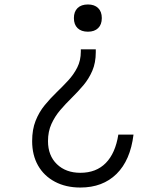

<svg xmlns="http://www.w3.org/2000/svg" viewBox="-20 -620 740 860"><path d="M342 -399H409V-386Q409 -339 393.5 -303Q378 -267 353.5 -238Q329 -209 301.5 -182Q274 -155 250 -127Q226 -99 210.5 -65Q195 -31 195 12Q195 77 235 115.5Q275 154 340 154Q411 154 454 110Q497 66 510 -17H578Q564 98 502 159Q440 220 340 220Q275 220 226 194Q177 168 150.5 121.5Q124 75 124 12Q124 -40 139.5 -79Q155 -118 180 -148.5Q205 -179 233 -206Q261 -233 285.5 -259.5Q310 -286 326 -317.5Q342 -349 342 -389ZM374 -600Q403 -600 419.5 -584Q436 -568 436 -539Q436 -510 419.5 -494Q403 -478 374 -478Q344 -478 327.5 -494Q311 -510 311 -539Q311 -568 327.5 -584Q344 -600 374 -600Z"/></svg>

Font: Martian Mono ExtraLight
Style: Regular
Weight: 200
Monospace: yes
Designer: Roman Shamin
Foundry: Evil Martians
Version: Version 1.000; ttfautohint (v1.8.4.7-5d5b)